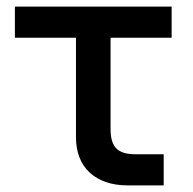

<svg xmlns="http://www.w3.org/2000/svg" viewBox="-20 -560 582 580"><path d="M25 -540H498.5V-446H314V-169.5Q314 -129 331.5 -111.5Q349 -94 388.5 -94H474.5V0H365.5Q329 0 300 -10Q271 -20 250.8 -38.8Q230.5 -57.5 220 -84.5Q209.5 -111.5 209.5 -146V-446H25Z"/></svg>

Font: Vela Sans SemBd
Style: Regular
Weight: 600
Designer: Principal design: Mikhail Sharanda - project Manrope.
Design modification: Ravid Balaliev
Foundry: Mikhail Sharanda
Version: Version 1.001